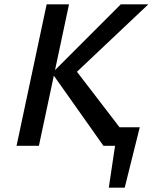

<svg xmlns="http://www.w3.org/2000/svg" viewBox="-20 -678 715 893"><path d="M486 195 528 -86H630L560 195ZM461 0 222 -338 542 -658H670L308 -316L322 -365L602 0ZM57 0 197 -658H301L161 0Z"/></svg>

Font: Ysabeau Infant SemiBold
Style: Italic
Weight: 600
Italic angle: -12°
Designer: Christian Thalmann (Catharsis Fonts)
Version: Version 2.002; featfreeze: ss01,ss02,lnum